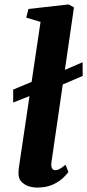

<svg xmlns="http://www.w3.org/2000/svg" viewBox="-20 -837 394 867"><path d="M39.5 -374V-432.5L146.5 -477L204 -491.5L353 -556L353.5 -494L201.5 -429.5L142 -414.5ZM212.5 -105.5Q210 -88.5 214.2 -78.5Q218.5 -68.5 230 -68.5Q238 -68.5 247.5 -73Q257 -77.5 276 -93L289 -60Q284 -53 267.2 -36Q250.5 -19 220.8 -4.5Q191 10 147 10Q128 10 108.5 3.5Q89 -3 76 -17.2Q63 -31.5 63.5 -55Q63.5 -61 64 -68Q64.5 -75 65.5 -81.8Q66.5 -88.5 67 -92L163 -738L98.5 -757.5L108.5 -796.5L290 -817L314 -803.5Z"/></svg>

Font: Merriweather ExtraBold
Style: Italic
Weight: 800
Italic angle: -7.8°
Version: Version 2.101